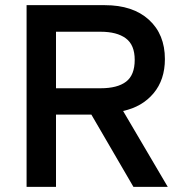

<svg xmlns="http://www.w3.org/2000/svg" viewBox="-20 -724 701 744"><path d="M630 0H497L334 -280H197V0H83V-704H386Q495 -704 557 -647.5Q619 -591 619 -495Q619 -415 575 -362.5Q531 -310 457 -294ZM197 -601V-382H370Q435 -382 468.5 -407.5Q502 -433 502 -492Q502 -550 467.5 -575.5Q433 -601 370 -601Z"/></svg>

Font: CBA Beacon Sans Bold
Style: Regular
Weight: 700
Designer: Wei Huang
Foundry: Wei Huang
Version: Version 1.002